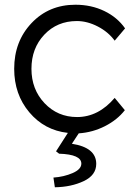

<svg xmlns="http://www.w3.org/2000/svg" viewBox="-20 -554 572 812"><path d="M206 197Q250 194 287 178Q324 162 324 138Q324 99 230 96L217 86L267 8Q168 -3 104 -79Q40 -155 40 -263Q40 -379 113.5 -456.5Q187 -534 299 -534Q366 -534 421 -507.5Q476 -481 509 -434L465 -382Q438 -419 393.5 -442Q349 -465 305 -465Q222 -465 167.5 -407.5Q113 -350 113 -263Q113 -176 168.5 -117.5Q224 -59 306 -59Q396 -59 465 -140L508 -88Q476 -47 424 -20.5Q372 6 313 10L284 54Q387 70 387 139Q387 187 334 212Q281 237 212 238Z"/></svg>

Font: Easer Grotesk Light
Style: Regular
Weight: 300
Designer: Boardeaser, Bonnie Shaver-Troup, Thomas Jockin
Foundry: Lexend
Version: Version 1.008;Glyphs 3.1.2 (3151)